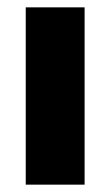

<svg xmlns="http://www.w3.org/2000/svg" viewBox="-20 -502 300 522"><path d="M50 0V-482H210V0Z"/></svg>

Font: Braah One
Style: Regular
Weight: 400
Designer: Ashish Kumar
Foundry: Ashish Kumar
Version: Version 1.001; ttfautohint (v1.8.4.7-5d5b);gftools[0.9.29]